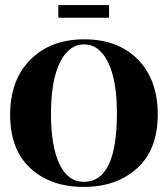

<svg xmlns="http://www.w3.org/2000/svg" viewBox="-20 -727 662 757"><path d="M410 -707V-657H210V-707ZM311 -10Q441 -10 441 -281Q441 -409 406.5 -480.5Q372 -552 311.5 -552Q251 -552 216 -480Q181 -408 181 -279Q181 -150 214.5 -80Q248 -10 311 -10ZM602 -275.5Q602 -138 521 -64Q440 10 310 10Q180 10 100 -63.5Q20 -137 20 -274.5Q20 -412 100 -492Q180 -572 312.5 -572Q445 -572 523.5 -492.5Q602 -413 602 -275.5Z"/></svg>

Font: Rozha One
Style: Regular
Weight: 400
Designer: Tim Donaldson, Indian Type Foundry
Foundry: Indian Type Foundry
Version: Version 1.300;PS 1.0;hotconv 1.0.78;makeotf.lib2.5.61930; tt